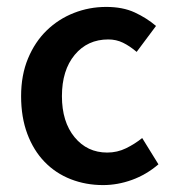

<svg xmlns="http://www.w3.org/2000/svg" viewBox="-20 -523 502 555"><path d="M278 12Q228 12 184.5 -5Q141 -22 109 -55Q77 -88 59 -136Q41 -184 41 -245Q41 -306 61 -354Q81 -402 115 -435Q149 -468 193.5 -485.5Q238 -503 287 -503Q335 -503 369.5 -487Q404 -471 431 -448L375 -373Q355 -390 335.5 -399.5Q316 -409 293 -409Q233 -409 196 -364.5Q159 -320 159 -245Q159 -171 195.5 -126.5Q232 -82 290 -82Q319 -82 344.5 -94.5Q370 -107 391 -124L438 -48Q403 -18 361.5 -3Q320 12 278 12Z"/></svg>

Font: TT Toshiba Sans Medium
Style: Regular
Weight: 500
Designer: Paul D. Hunt
Foundry: Toshiba Corporation
Version: Version 2.020;PS 2.000;hotconv 1.0.86;makeotf.lib2.5.63406